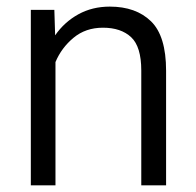

<svg xmlns="http://www.w3.org/2000/svg" viewBox="-20 -558 591 578"><path d="M290 -474.6Q237.8 -474.6 201.4 -444.3Q165 -414.1 147 -371.1V0H72.8V-528.3H143.6L146 -451.7Q173.8 -491.7 215.8 -514.9Q257.8 -538.1 310.5 -538.1Q389.2 -538.1 434.6 -493.9Q480 -449.7 480 -345.2V0H405.3V-345.7Q405.3 -417.5 374.8 -446Q344.2 -474.6 290 -474.6Z"/></svg>

Font: Vazirmatn RD FD Light
Style: Regular
Weight: 300
Designer: Saber Rastikerdar
Foundry: Saber Rastikerdar
Version: Version 33.003